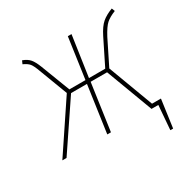

<svg xmlns="http://www.w3.org/2000/svg" viewBox="-151 -671 941 951"><g transform="rotate(-30 319.0 -195.5)"><path d="M545 -21H596L574 138H558L569 0H530L430 -267H336L298 0H277L315 -267H224L44 0H20L206 -278L145 -439Q132 -475 121.5 -487.5Q111 -500 87 -511L95 -529Q122 -519 135.5 -503Q149 -487 162 -454L226 -287H318L351 -519H372L338 -287H431L503 -432Q525 -476 548 -495.5Q571 -515 608 -529L615 -511Q580 -497 561.5 -480.5Q543 -464 519 -419L449 -278Z"/></g></svg>

Font: Fira Sans Condensed Thin
Style: Italic
Weight: 250
Width: 3
Italic angle: -8°
Designer: Carrois Corporate & Edenspiekermann AG
Foundry: Carrois Corporate GbR & Edenspiekermann AG
Version: Version 4.203